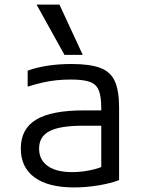

<svg xmlns="http://www.w3.org/2000/svg" viewBox="-20 -810 640 840"><path d="M304 10Q191 10 131 -34Q71 -78 71 -160Q71 -246 138 -286.5Q205 -327 346 -327H457V-260H343Q243 -260 197 -236.5Q151 -213 151 -160Q151 -111 188.5 -84Q226 -57 296 -57Q334 -57 373.5 -65Q413 -73 438 -86L423 -43V-338Q423 -388 412 -415Q401 -442 372.5 -452Q344 -462 290 -462Q258 -462 228 -459Q198 -456 167 -449Q136 -442 101 -431V-501Q140 -515 188 -522.5Q236 -530 293 -530Q373 -530 418.5 -513Q464 -496 482.5 -454.5Q501 -413 501 -340V-22Q465 -8 411 1Q357 10 304 10ZM262 -570 140 -790H240L342 -570Z"/></svg>

Font: M PLUS Code Latin Expanded
Style: Regular
Weight: 400
Width: 7
Designer: Coji Morishita
Foundry: UNDERFOREST DESIGN
Version: Version 1.002; ttfautohint (v1.8.3)